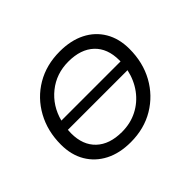

<svg xmlns="http://www.w3.org/2000/svg" viewBox="-122 -711 897 897"><g transform="rotate(-45 327.0 -262.5)"><path d="M289 5Q216 5 162.5 -22.5Q109 -50 79.5 -100Q50 -150 50 -218Q50 -307 89 -378Q128 -449 196.5 -489.5Q265 -530 354 -530Q427 -530 480.5 -503Q534 -476 563.5 -426Q593 -376 593 -308Q593 -218 554 -147.5Q515 -77 446.5 -36Q378 5 289 5ZM294 -58Q350 -58 396 -81.5Q442 -105 473 -147Q504 -189 516 -244H122Q121 -233 121 -221Q121 -144 166.5 -101Q212 -58 294 -58ZM131 -296H522Q522 -300 522 -304Q522 -382 476.5 -425Q431 -468 349 -468Q269 -468 210 -420.5Q151 -373 131 -296Z"/></g></svg>

Font: Montserrat
Style: Italic
Weight: 400
Italic angle: -11.3°
Designer: Julieta Ulanovsky
Foundry: Julieta Ulanovsky
Version: Version 9.000; ttfautohint (v1.8.4.7-5d5b)